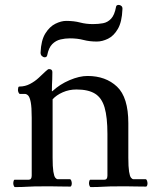

<svg xmlns="http://www.w3.org/2000/svg" viewBox="-20 -759 640 781"><path d="M193 -388Q223 -416 263 -433Q303 -450 336 -450Q410 -450 456 -406.5Q502 -363 502 -258V-118Q502 -80 505 -61Q508 -42 513 -36Q518 -30 523 -30H572Q576 -30 578 -24Q580 -18 580 -13Q580 -9 578.5 -4.5Q577 0 574 0Q547 0 531 -0.5Q515 -1 500.5 -1Q486 -1 465 -1Q422 -1 400 0.5Q378 2 349 2Q346 2 344 -3.5Q342 -9 342 -13Q342 -18 343.5 -23Q345 -28 347 -28H405Q417 -28 417 -45V-214Q417 -282 405.5 -321.5Q394 -361 366.5 -378Q339 -395 291 -395Q261 -395 235 -383.5Q209 -372 194 -355V-118Q194 -80 197 -61Q200 -42 205 -36Q210 -30 215 -30H264Q268 -30 270 -24Q272 -18 272 -13Q272 -9 270.5 -4.5Q269 0 266 0Q239 0 222.5 -0.5Q206 -1 192 -1Q178 -1 157 -1Q114 -1 92 0.5Q70 2 41 2Q38 2 36 -3.5Q34 -9 34 -13Q34 -18 35.5 -23Q37 -28 39 -28H97Q109 -28 109 -45V-280Q109 -323 105 -343.5Q101 -364 94.5 -370.5Q88 -377 81 -377H61Q58 -377 55.5 -382.5Q53 -388 53 -393Q53 -396 54 -401.5Q55 -407 59 -407Q82 -407 102 -417.5Q122 -428 137.5 -442.5Q153 -457 164 -467.5Q175 -478 179 -478Q193 -478 193 -466Q193 -448 192.5 -436.5Q192 -425 191.5 -415Q191 -405 191 -388ZM172 -534Q170 -526 162 -526Q156 -526 150.5 -531Q145 -536 145 -545Q147 -595 164.5 -623Q182 -651 205.5 -662.5Q229 -674 249 -674Q281 -674 305.5 -667.5Q330 -661 358 -661Q380 -661 399 -664.5Q418 -668 432 -683Q446 -698 452 -731Q453 -739 463 -739Q469 -739 474 -734.5Q479 -730 478 -721Q476 -670 459.5 -641.5Q443 -613 419.5 -601.5Q396 -590 374 -590Q344 -590 319.5 -596.5Q295 -603 264 -603Q245 -603 226 -598.5Q207 -594 192.5 -579.5Q178 -565 172 -534Z"/></svg>

Font: Sedan SC
Style: Regular
Weight: 400
Designer: Sebastian Salazar
Foundry: Sebastian Salazar
Version: Version 1.100; ttfautohint (v1.8.4.7-5d5b)